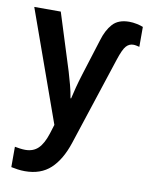

<svg xmlns="http://www.w3.org/2000/svg" viewBox="-88 -616 713 920"><g transform="rotate(10 268.5 -156.0)"><path d="M466 -552Q484 -552 503 -548Q522 -544 534 -539V-442Q526 -444 518.5 -445.5Q511 -447 504 -447Q484 -447 469.5 -431Q455 -415 438 -363L297 67Q269 152 221.5 196Q174 240 97 240Q79 240 61.5 237.5Q44 235 30 232V133Q40 135 54.5 137Q69 139 81 139Q120 139 144 115.5Q168 92 184 42L198 -3L5 -543H134L221 -267Q230 -237 238.5 -205Q247 -173 252 -142H255Q260 -165 268.5 -197.5Q277 -230 288 -265L343 -440Q358 -491 385.5 -521.5Q413 -552 466 -552Z"/></g></svg>

Font: Noto Sans SemiCondensed SemiBold
Style: Regular
Weight: 600
Width: 4
Designer: Monotype Design Team
Foundry: Monotype Imaging Inc.
Version: Version 2.013; ttfautohint (v1.8.4.7-5d5b)